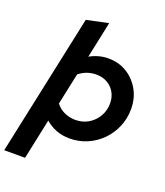

<svg xmlns="http://www.w3.org/2000/svg" viewBox="-213 -841 997 1161"><g transform="rotate(20 285.5 -260.5)"><path d="M-46.9 209.3 146.8 -700 286.9 -729.9 237.5 -496Q293.8 -528 357.3 -528Q423.5 -528 475.5 -496.2Q527.5 -464.5 558.3 -409.9Q589.1 -355.4 589.1 -286.6Q589.1 -225.4 566.5 -172Q543.9 -118.6 504.3 -78.4Q464.6 -38.1 412.1 -15.3Q359.6 7.6 299.1 7.6Q253.1 7.6 213.1 -7.5Q173.2 -22.6 142.2 -50.4L87.4 209.3ZM321.6 -411.5Q290.5 -411.5 262.5 -401.6Q234.5 -391.7 210.5 -372.1L167.5 -169.5Q187.5 -141.8 221 -125.9Q254.5 -109.9 294.2 -109.9Q340.7 -109.9 377.6 -132.1Q414.4 -154.3 436.2 -191.9Q458 -229.5 458 -274.9Q458 -314.1 440.6 -345.1Q423.1 -376.1 392.1 -393.8Q361 -411.5 321.6 -411.5Z"/></g></svg>

Font: Red Hat Display
Style: Italic
Weight: 300
Italic angle: -12°
Designer: Pentagram, MCKL
Foundry: Pentagram, MCKL
Version: Version 1.023